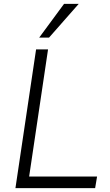

<svg xmlns="http://www.w3.org/2000/svg" viewBox="-20 -975 571 995"><path d="M60 0 167 -719H229L131 -60H483L473 0ZM183 -780 312 -955H388L234 -780Z"/></svg>

Font: Nunitoga
Style: Light Italic
Weight: 300
Italic angle: -9°
Designer: Vernon Adams
Foundry: Vernon Adams
Version: Version 1.0